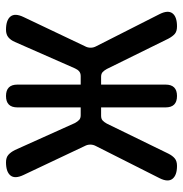

<svg xmlns="http://www.w3.org/2000/svg" viewBox="-5 -595 610 640"><g transform="rotate(-90 300.0 -275.0)"><path d="M108 -19Q101 -5 92 2.5Q83 10 67 10Q36 10 24 -5Q12 -20 26 -48L133 -260Q138 -269 138 -279Q138 -289 133 -298L37 -501Q23 -530 35 -545Q47 -560 79 -560Q95 -560 104 -552Q113 -544 120 -530L210 -330Q215 -321 220.5 -316Q226 -311 236 -311H262V-522Q262 -541 271.5 -550.5Q281 -560 300 -560Q319 -560 328.5 -550.5Q338 -541 338 -522V-311H366Q376 -311 382 -316Q388 -321 392 -330L480 -530Q486 -544 495.5 -552Q505 -560 521 -560Q553 -560 565 -545Q577 -530 563 -501L466 -297Q461 -288 461 -278Q461 -268 466 -259L573 -48Q587 -20 575.5 -5Q564 10 532 10Q516 10 507.5 3Q499 -4 491 -19L390 -224Q385 -233 379.5 -238Q374 -243 364 -243H338V-28Q338 -9 328.5 0.5Q319 10 300 10Q281 10 271.5 0.5Q262 -9 262 -28V-243H234Q224 -243 218.5 -238Q213 -233 208 -224Z"/></g></svg>

Font: Maple Mono
Style: Regular
Weight: 400
Monospace: yes
Designer: subframe7536
Version: Version 7.300